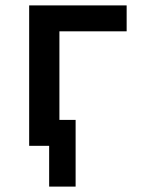

<svg xmlns="http://www.w3.org/2000/svg" viewBox="-20 -540 540 711"><path d="M162 151V0H88V-520H449V-424H200V-96H260V151Z"/></svg>

Font: Iosevka SS18
Style: Bold
Weight: 700
Monospace: yes
Designer: Belleve Invis
Foundry: Belleve Invis
Version: Version 25.1.1; ttfautohint (v1.8.4)